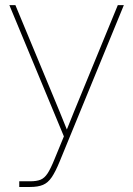

<svg xmlns="http://www.w3.org/2000/svg" viewBox="-20 -536 527 760"><path d="M56.2 204.1V181.6H99.1Q125 181.6 140.6 175.3Q156.2 168.9 168.5 150.1Q180.7 131.3 195.3 95.2L232.9 3.9L17.1 -515.6H41L187 -164.1Q201.7 -128.9 216.1 -93.8Q230.5 -58.6 244.6 -23.4Q258.8 -58.6 272.9 -93.8Q287.1 -128.9 301.8 -164.1L446.3 -515.6H470.2L216.3 103Q199.7 143.6 184.8 165.5Q169.9 187.5 150.1 195.8Q130.4 204.1 99.1 204.1Z"/></svg>

Font: Inter Display Thin
Style: Regular
Weight: 100
Designer: Rasmus Andersson
Foundry: rsms
Version: Version 4.000;git-a52131595